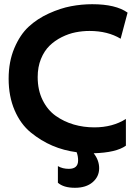

<svg xmlns="http://www.w3.org/2000/svg" viewBox="-20 -717 647 912"><path d="M553 -533Q492 -570 405 -570Q372 -570 339 -563.5Q306 -557 273 -540.5Q240 -524 215 -499.5Q190 -475 174.5 -437Q159 -399 159 -351Q159 -289 182.5 -241.5Q206 -194 245 -166.5Q284 -139 330.5 -125.5Q377 -112 428 -112Q515 -112 578 -152V-25Q532 8 425 11Q451 44 451 82Q451 122 420 148.5Q389 175 336 175Q282 175 255 151V72Q277 85 307 85Q351 85 351 45Q351 24 344 6Q283 -2 229 -25Q175 -48 126.5 -87.5Q78 -127 49.5 -193Q21 -259 21 -343Q21 -424 48 -488Q75 -552 116 -590Q157 -628 212 -653Q267 -678 317.5 -687.5Q368 -697 418 -697Q530 -697 586 -657Z"/></svg>

Font: Techna Sans
Style: Regular
Weight: 400
Designer: Carl Enlund
Version: Version 1.003